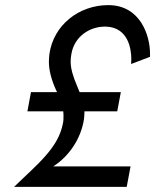

<svg xmlns="http://www.w3.org/2000/svg" viewBox="-20 -730 606 750"><path d="M101 -370 87 -295H227C228 -289 228 -282 228 -276C228 -267 228 -258 226 -249C208 -151 125 -88 35 0H475L490 -80H188C189 -81 190 -81 191 -82C249 -120 296 -187 308 -264C309 -275 310 -285 310 -295H438L452 -370H291C288 -377 285 -385 282 -392C265 -431 256 -463 256 -489C256 -499 257 -509 259 -520C271 -589 332 -626 389 -626C391 -626 392 -626 394 -626C480 -623 493 -541 493 -498C493 -492 492 -486 492 -480L566 -508C566 -512 566 -517 566 -521C566 -590 529 -710 403 -710C288 -710 189 -632 173 -519C172 -509 171 -499 171 -489C171 -455 181 -417 200 -376C201 -374 202 -372 203 -370Z"/></svg>

Font: Jost
Style: Italic
Weight: 400
Italic angle: -5°
Version: Version 3.710